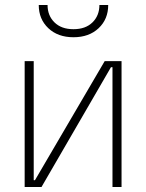

<svg xmlns="http://www.w3.org/2000/svg" viewBox="-20 -743 581 763"><path d="M427 0V-476H421L145 0H78V-500H114V-27H119L396 -500H463V0ZM134 -723H169Q169 -681 196.5 -654Q224 -627 272 -627Q320 -627 347.5 -654Q375 -681 375 -723H410Q410 -667 372 -631Q334 -595 272 -595Q210 -595 172 -631Q134 -667 134 -723Z"/></svg>

Font: Titillium Web[RUS by Daymarius]
Style: Regular
Weight: 200
Designer: Cyrillization by Daymarius
Foundry: Cyrillization by Daymarius
Version: Version 1.002 September 11, 2018